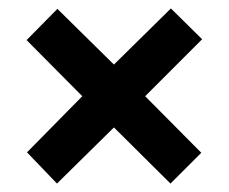

<svg xmlns="http://www.w3.org/2000/svg" viewBox="-20 -581 543 455"><path d="M385 -561 459 -488 324 -353 457 -219 384 -146 250 -279 115 -146 44 -220 175 -353 43 -486 116 -560 250 -428Z"/></svg>

Font: Noto Sans Arabic Cond
Style: Bold
Weight: 700
Width: 3
Designer: Monotype Design Team, Nadine Chahine, Nizar Qandah and Khaled Hosny
Foundry: Monotype Imaging Inc.
Version: Version 2.012; ttfautohint (v1.8.4.7-5d5b)